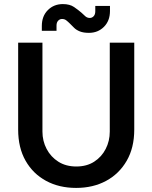

<svg xmlns="http://www.w3.org/2000/svg" viewBox="-20 -909 747 941"><path d="M353 12Q270 12 206 -22.5Q142 -57 105.5 -121Q69 -185 69 -274V-700H188V-264Q188 -218 208.5 -179Q229 -140 266 -116.5Q303 -93 354 -93Q405 -93 441.5 -116.5Q478 -140 498 -179Q518 -218 518 -264V-700H638V-274Q638 -185 601 -121Q564 -57 500 -22.5Q436 12 353 12ZM416 -748Q389 -748 371.5 -755Q354 -762 343.5 -772.5Q333 -783 323 -793Q313 -803 304.5 -809.5Q296 -816 284 -816Q273 -816 265 -807.5Q257 -799 257 -784V-758H185V-782Q185 -830 214.5 -859.5Q244 -889 288 -889Q322 -889 343 -874.5Q364 -860 379 -847Q389 -837 398.5 -829Q408 -821 420 -821Q431 -821 439 -829.5Q447 -838 447 -854V-880H519V-855Q519 -807 489.5 -777.5Q460 -748 416 -748Z"/></svg>

Font: MuseoModerno Thin Medium
Style: Regular
Weight: 500
Version: Version 1.003